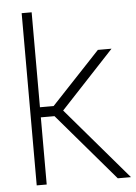

<svg xmlns="http://www.w3.org/2000/svg" viewBox="-53 -791 591 833"><g transform="rotate(-5 242.0 -375.0)"><path d="M116.5 0H73V-750H116.5V-336.5H176L388.5 -562.5H448L215.5 -313.5L483.5 0H426L176 -292.5H116.5Z"/></g></svg>

Font: Russisch Sans ExtraLight
Style: Regular
Weight: 200
Width: 4
Designer: Michael Sharanda (font) & Cristiano Sobral (main changes)
Foundry: Michael Sharanda
Version: Version 2.00;September 8, 2020;FontCreator 13.0.0.2681 64-bi